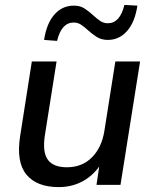

<svg xmlns="http://www.w3.org/2000/svg" viewBox="-20 -755 626 784"><path d="M220 9Q130 9 88 -42Q46 -93 62 -198L110 -504H211L163 -201Q153 -133 175.5 -102.5Q198 -72 253 -72Q315 -72 355 -112Q395 -152 406 -219L451 -504H552L472 0H374L390 -108H405Q377 -52 329 -21.5Q281 9 220 9ZM213 -588 160 -592Q170 -659 202 -695.5Q234 -732 282 -732Q308 -732 326.5 -719.5Q345 -707 360 -693Q374 -680 388.5 -670Q403 -660 420 -660Q470 -660 488 -735L541 -732Q531 -665 499 -628.5Q467 -592 420 -592Q394 -592 374.5 -604.5Q355 -617 340 -631Q326 -644 312 -653.5Q298 -663 281 -663Q231 -663 213 -588Z"/></svg>

Font: Mulish ExtraLight SemiBold
Style: Italic
Weight: 600
Italic angle: -9°
Version: Version 3.603